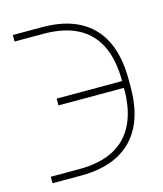

<svg xmlns="http://www.w3.org/2000/svg" viewBox="-84 -584 542 639"><g transform="rotate(-15 186.5 -264.5)"><path d="M19 -31.2H117.7Q188 -31.2 235.4 -55.9Q282.7 -80.6 306.6 -129.4Q330.6 -178.2 330.6 -250V-277.3Q330.6 -350.6 306.9 -399.4Q283.2 -448.2 235.8 -472.7Q188.5 -497.1 117.7 -497.1H19V-519.5H117.7Q194.8 -520 247.3 -492.4Q299.8 -464.8 326.4 -410.9Q353 -356.9 353 -277.3V-250Q353 -171.4 326.2 -117.7Q299.3 -64 246.8 -36.4Q194.3 -8.8 117.7 -8.8H19ZM105 -253.9V-277.3H339.4V-253.9Z"/></g></svg>

Font: Inter 16pt Thin
Style: Regular
Weight: 250
Version: Version 4.001;git-66647c0bb